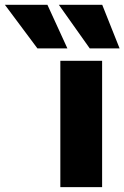

<svg xmlns="http://www.w3.org/2000/svg" viewBox="-189 -765 509 785"><path d="M57.7 0V-516.4H228.5V0ZM-35.9 -567 -169.1 -745.5H4.8L86.6 -567ZM178 -567 51.5 -745.5H228.9L300 -567Z"/></svg>

Font: REM Medium
Style: Regular
Weight: 500
Designer: Octavio Pardo
Foundry: Ashler Design
Version: Version 1.005;gftools[0.9.28]